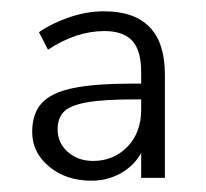

<svg xmlns="http://www.w3.org/2000/svg" viewBox="-20 -730 365 340"><path d="M272 -598V-415H230V-459Q217 -436 193.5 -423Q170 -410 142 -410Q97 -410 67 -435Q37 -460 37 -496Q37 -529 54 -547.5Q71 -566 109.5 -574Q148 -582 217 -582H230V-602Q230 -641 214 -658Q198 -675 165 -675Q115 -675 65 -642L49 -673Q72 -689 103 -699.5Q134 -710 164 -710Q272 -710 272 -598ZM230 -536V-554H219Q162 -554 132.5 -548.5Q103 -543 92.5 -531.5Q82 -520 82 -501Q82 -477 100 -461Q118 -445 145 -445Q181 -445 205.5 -470Q230 -495 230 -536Z"/></svg>

Font: wassup Sans
Style: Light
Weight: 200
Version: Version 2.001